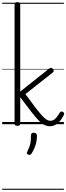

<svg xmlns="http://www.w3.org/2000/svg" viewBox="-20 -1135 607 1755"><path d="M138 15Q125 15 119 10.5Q113 6 113 -4V-1096Q113 -1106 119 -1110.5Q125 -1115 138 -1115Q152 -1115 158.5 -1110.5Q165 -1106 165 -1096V-298L428 -507Q438 -516 447.5 -515Q457 -514 464 -504Q470 -497 471 -487.5Q472 -478 461 -471L212 -275Q269 -197 306 -149Q343 -101 367.5 -75Q392 -49 408.5 -40Q425 -31 440 -31Q454 -31 466.5 -36.5Q479 -42 493.5 -58.5Q508 -75 527 -106Q532 -114 539 -115.5Q546 -117 555 -112Q564 -107 566 -99.5Q568 -92 564 -84Q542 -42 519.5 -19.5Q497 3 476 11Q455 19 437 19Q412 19 389.5 9Q367 -1 338.5 -29Q310 -57 269 -109.5Q228 -162 165 -246V-4Q165 6 158.5 10.5Q152 15 138 15ZM238 278Q227 274 225.5 267.5Q224 261 231 248Q243 223 250 203Q257 183 260 160Q263 137 263 102Q263 91 269 84.5Q275 78 288 78Q303 78 310.5 86Q318 94 318 106Q318 133 312.5 161Q307 189 296 215.5Q285 242 270 266Q263 276 256 279.5Q249 283 238 278ZM0 590H564V600H0ZM0 -20H564V0H0ZM0 -505H564V-500H0ZM0 -1110H564V-1100H0Z"/></svg>

Font: Playwrite FR Moderne Guides
Style: Regular
Weight: 400
Designer: Veronika Burian, José Scaglione
Foundry: TypeTogether
Version: Version 1.003